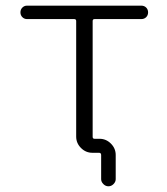

<svg xmlns="http://www.w3.org/2000/svg" viewBox="-20 -565 595 683"><path d="M334 -71.3Q357.4 -71.3 374.5 -54.2Q391.6 -37.1 391.6 -13.7V72.3Q391.6 82 383.8 89.8Q376 97.7 365.7 97.7Q355.5 97.7 347.7 89.8Q339.8 82 339.8 72.3V-13.7Q339.8 -21.5 332 -21.5H308.6Q285.2 -21.5 268.1 -38.6Q251 -55.7 251 -79.1V-490.2Q251 -497.1 244.1 -497.1H76.2Q66.4 -497.1 59.6 -503.9Q52.7 -510.7 52.7 -521Q52.7 -531.2 59.6 -538.1Q66.4 -544.9 76.2 -544.9H482.4Q493.2 -544.9 500 -538.1Q506.8 -531.2 506.8 -521Q506.8 -510.7 500 -503.9Q493.2 -497.1 482.4 -497.1H316.4Q309.6 -497.1 309.6 -490.2V-78.1Q309.6 -71.3 316.4 -71.3Z"/></svg>

Font: Gen Jyuu Gothic Light
Style: Regular
Weight: 200
Designer: [Source Han Sans]
Ryoko NISHIZUKA  (kana & ideographs); Paul D. Hunt (Latin, Greek & Cyrillic); Wenlong ZHANG  (bopomofo
Version: Version 1.002.20150607